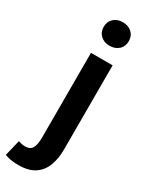

<svg xmlns="http://www.w3.org/2000/svg" viewBox="-317 -859 886 1134"><g transform="rotate(30 126.0 -291.5)"><path d="M39.6 228.7Q7.2 228.7 -15.2 224.3Q-37.6 219.9 -54.1 213.4L-27.9 104.8Q-17.1 108.6 -5.1 111Q6.9 113.5 19 113.5Q54 113.5 67 89.2Q80 65 80 17.9V-559.8H227.6V14.1Q227.6 74.2 210.1 122.7Q192.7 171.2 151.4 199.9Q110.1 228.7 39.6 228.7ZM153.2 -650.6Q116.1 -650.6 92.1 -672.6Q68.1 -694.5 68.1 -731.4Q68.1 -767.1 92.1 -789Q116.1 -810.8 153.2 -810.8Q190.8 -810.8 215 -789Q239.1 -767.1 239.1 -731.4Q239.1 -694.5 215 -672.6Q190.8 -650.6 153.2 -650.6Z"/></g></svg>

Font: Noto Sans JP
Style: Regular
Weight: 100
Designer: Ryoko NISHIZUKA 西塚涼子 (kana, bopomofo & ideographs); Paul D. Hunt (Latin, Greek & Cyrillic); Sandoll Communications 산돌커뮤니
Foundry: Adobe
Version: Version 2.004;hotconv 1.0.118;makeotfexe 2.5.65603